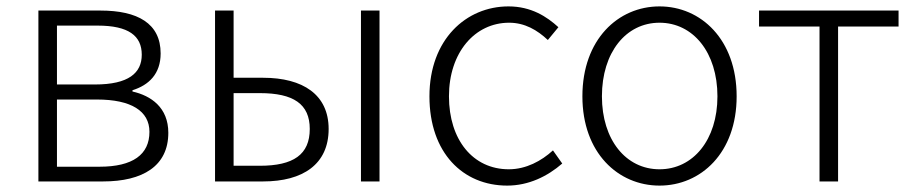

<svg xmlns="http://www.w3.org/2000/svg" viewBox="-20 -567 2856 600"><path d="M100 0H302C426 0 506 -48 506 -152C506 -231 452 -268 394 -281V-285C445 -301 482 -336 482 -400C482 -494 410 -534 294 -534H100ZM158 -303V-487H285C382 -487 423 -455 423 -396C423 -339 382 -303 277 -303ZM158 -46V-256H283C390 -256 447 -220 447 -155C447 -84 395 -46 291 -46Z M652 0H802C927 0 1007 -54 1007 -164C1007 -271 927 -324 802 -324H710V-534H652ZM710 -49V-276H792C897 -276 948 -242 948 -164C948 -84 897 -49 792 -49ZM1108 0H1166V-534H1108Z M1565 13C1632 13 1691 -16 1737 -56L1708 -97C1672 -64 1624 -38 1570 -38C1458 -38 1383 -130 1383 -266C1383 -403 1464 -496 1571 -496C1620 -496 1659 -473 1692 -442L1725 -482C1689 -515 1640 -547 1569 -547C1437 -547 1322 -444 1322 -266C1322 -89 1427 13 1565 13Z M2041 13C2170 13 2282 -89 2282 -266C2282 -444 2170 -547 2041 -547C1912 -547 1800 -444 1800 -266C1800 -89 1912 13 2041 13ZM2041 -38C1936 -38 1861 -130 1861 -266C1861 -403 1936 -496 2041 -496C2146 -496 2222 -403 2222 -266C2222 -130 2146 -38 2041 -38Z M2541 0H2599V-484H2788V-534H2352V-484H2541Z"/></svg>

Font: Noto Sans TC Light
Style: Regular
Weight: 300
Designer: Ryoko NISHIZUKA 西塚涼子 (kana, bopomofo & ideographs); Paul D. Hunt (Latin, Greek & Cyrillic); Sandoll Communications 산돌커뮤니
Foundry: Adobe
Version: Version 2.004;hotconv 1.0.118;makeotfexe 2.5.65603